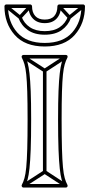

<svg xmlns="http://www.w3.org/2000/svg" viewBox="-50 -835 402 863"><path d="M159 -518H143V-62H159ZM242 7 250 -7 155 -69Q154 -70 151.5 -70Q149 -70 147 -69L51 -7L59 7L155 -55Q157 -57 151 -57Q145 -57 147 -55ZM59 -587 51 -573 147 -511Q149 -510 151.5 -510Q154 -510 155 -511L250 -573L242 -587L147 -525Q145 -524 151 -524Q157 -524 155 -525ZM55 8H246Q251 8 253 4Q255 0 253 -4Q246 -17 241 -34.5Q236 -52 233 -83.5Q230 -115 228.5 -166.5Q227 -218 227 -299Q227 -374 228.5 -422.5Q230 -471 233 -500Q236 -529 241 -546Q246 -563 253 -576Q255 -581 253 -584.5Q251 -588 246 -588H55Q51 -588 48.5 -584.5Q46 -581 48 -576Q55 -563 60 -546Q65 -529 68 -500Q71 -471 72.5 -422.5Q74 -374 74 -299Q74 -218 72.5 -166.5Q71 -115 68 -83.5Q65 -52 60 -34.5Q55 -17 48 -4Q46 0 48.5 4Q51 8 55 8ZM55 -8 62 4Q69 -10 74 -28Q79 -46 82.5 -78Q86 -110 88 -163Q90 -216 90 -299Q90 -376 88 -425.5Q86 -475 82.5 -505Q79 -535 74 -553Q69 -571 62 -584L55 -572H246L239 -584Q232 -571 227 -553Q222 -535 218.5 -505Q215 -475 213 -425.5Q211 -376 211 -299Q211 -216 213 -163Q215 -110 218.5 -78Q222 -46 227 -28Q232 -10 239 4L246 -8ZM269 -754 255 -760Q244 -730 218 -712.5Q192 -695 151 -695Q151 -695 151 -695Q151 -695 151 -695Q111 -695 84.5 -712.5Q58 -730 47 -760L33 -754Q46 -720 75.5 -699.5Q105 -679 151 -679Q151 -679 151 -679Q151 -679 151 -679Q198 -679 227 -699.5Q256 -720 269 -754ZM222 -812 210 -802 256 -752Q258 -749 261.5 -749Q265 -749 267 -751L329 -801L319 -813L257 -763Q255 -762 262.5 -761Q270 -760 268 -762ZM-17 -813 -27 -801 35 -751Q37 -749 40.5 -749Q44 -749 46 -752L92 -802L80 -812L34 -762Q32 -760 39.5 -761Q47 -762 45 -763ZM151 -642Q69 -642 27.5 -689Q-14 -736 -14 -807L-22 -799H86L78 -807Q78 -773 97.5 -752Q117 -731 151 -731Q186 -731 205 -752Q224 -773 224 -807L216 -799H324L316 -807Q316 -736 274.5 -689Q233 -642 151 -642ZM151 -626Q240 -626 286 -678Q332 -730 332 -807Q332 -810 329.5 -812.5Q327 -815 324 -815H216Q213 -815 210.5 -812.5Q208 -810 208 -807Q208 -779 194 -763Q180 -747 151 -747Q123 -747 108.5 -763Q94 -779 94 -807Q94 -810 91.5 -812.5Q89 -815 86 -815H-22Q-25 -815 -27.5 -812.5Q-30 -810 -30 -807Q-30 -730 16 -678Q62 -626 151 -626Z"/></svg>

Font: Tilt Prism
Style: Regular
Weight: 400
Version: Version 1.000